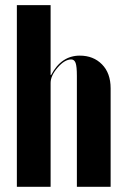

<svg xmlns="http://www.w3.org/2000/svg" viewBox="-20 -719 491 739"><path d="M176.8 -430.2Q215.8 -504.9 287.1 -504.9Q339.4 -504.9 372.6 -471.2Q405.8 -437.5 405.8 -378.9V0H275.9V-426.8Q275.9 -463.4 271 -476.8Q266.1 -490.2 253.9 -490.2Q229 -490.2 201.9 -459Q174.8 -427.7 174.8 -399.9V0H44.9V-699.2H174.8V-430.2Z"/></svg>

Font: Moniqa Black Display
Style: Regular
Weight: 900
Designer: Rajesh Rajput
Foundry: Rajesh Rajput
Version: Version 1.000